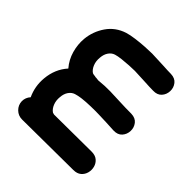

<svg xmlns="http://www.w3.org/2000/svg" viewBox="-91 -784 1036 1036"><g transform="rotate(-45 426.5 -266.0)"><path d="M494 -63Q494 -110 496 -149.5Q498 -189 499 -228.5Q500 -268 495 -317Q496 -324 497 -333Q497 -335 497 -336.5Q497 -338 497 -339L499 -347Q499 -349 499 -350.5Q499 -352 499 -353Q501 -361 502 -364Q513 -381 536.5 -390.5Q560 -400 588 -397Q615 -395 633 -382.5Q651 -370 657 -351Q662 -335 665 -309Q668 -283 669.5 -256.5Q671 -230 671 -213Q670 -175 667.5 -134.5Q665 -94 665 -68Q664 -36 683 -19Q702 -2 728.5 -1Q755 0 775.5 -16Q796 -32 797 -64Q797 -85 799.5 -127Q802 -169 803 -213Q803 -234 801 -267Q799 -300 794.5 -334Q790 -368 783 -391Q763 -453 712 -488Q661 -523 599 -529Q554 -533 508 -520Q462 -507 426 -476Q373 -524 296 -531Q231 -537 173 -510Q152 -529 124 -529Q95 -528 75 -507.5Q55 -487 55 -458Q58 -165 58 -70Q58 -42 72 -25.5Q86 -9 107 -3.5Q128 2 149 -3.5Q170 -9 184 -25.5Q198 -42 198 -70Q198 -169 196 -351V-355Q198 -363 199 -366Q210 -383 233.5 -392.5Q257 -402 285 -399Q312 -397 330 -384.5Q348 -372 354 -353Q359 -337 362 -316Q362 -312 363 -308Q366 -284 367 -246.5Q368 -209 367 -184L365 -126Q363 -84 362 -67Q361 -35 380 -18Q399 -1 425.5 0Q452 1 472.5 -15Q493 -31 494 -63Z"/></g></svg>

Font: Balsamiq Sans
Style: Bold
Weight: 700
Designer: Michael Angeles
Foundry: Balsamiq SRL
Version: Version 1.020; ttfautohint (v1.8.4.7-5d5b);gftools[0.9.26]